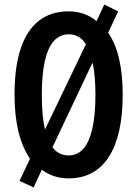

<svg xmlns="http://www.w3.org/2000/svg" viewBox="-20 -775 603 845"><path d="M520 -358Q520 -268 504.5 -199.5Q489 -131 459 -84.5Q429 -38 384.5 -14Q340 10 282 10Q247 10 217.5 0Q188 -10 164 -28L128 50L66 21L112 -76Q76 -131 60 -200.5Q44 -270 44 -359Q44 -480 71 -561Q98 -642 151 -683.5Q204 -725 282 -725Q318 -725 349 -714Q380 -703 405 -682L439 -755L500 -725L456 -631Q488 -585 504 -516.5Q520 -448 520 -358ZM400 -358Q400 -399 397 -435Q394 -471 387 -499L211 -127Q224 -109 242 -100Q260 -91 282 -91Q321 -91 347 -120.5Q373 -150 386.5 -209.5Q400 -269 400 -358ZM164 -358Q164 -311 167.5 -272.5Q171 -234 178 -205L358 -580Q344 -603 325 -613.5Q306 -624 283 -624Q243 -624 216.5 -594Q190 -564 177 -505Q164 -446 164 -358Z"/></svg>

Font: Noto Sans Display ExtraCondensed SemiBold
Style: Regular
Weight: 600
Width: 2
Designer: Monotype Design Team
Foundry: Monotype Imaging Inc.
Version: Version 2.003